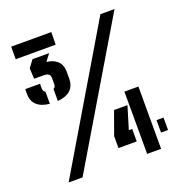

<svg xmlns="http://www.w3.org/2000/svg" viewBox="-141 -922 985 1043"><g transform="rotate(-20 351.5 -400.0)"><path d="M175 -436V-505.5Q187 -511 187.5 -525.5Q188 -538 188 -546.8Q188 -555.5 187.5 -566Q187 -580.5 177.8 -587Q168.5 -593.5 150 -593.5H95L92 -654.5L123 -696.5H219.5L189 -656.5Q229 -652 251.8 -630.2Q274.5 -608.5 274.5 -567.5Q274.5 -562 274.5 -554Q274.5 -546 274.5 -538.8Q274.5 -531.5 274.5 -527Q274 -487 249 -463.5Q224 -440 175 -436ZM129 -436.5Q81.5 -441 56 -464.2Q30.5 -487.5 30.5 -527.5Q30.5 -533 30.2 -536.8Q30 -540.5 30.2 -545.2Q30.5 -550 31 -557H116.5Q115.5 -550 115.5 -542Q115.5 -534 116 -528Q116.5 -512.5 129 -506.5ZM37.5 -727.5V-800H269.5L268.5 -727.5ZM78.5 0 553.5 -800H635L159 0ZM397 -83V-152L445 -285.5H522.5L483 -155H502.5V-83ZM532.5 0 532 -360H613V0ZM643 -83V-155H683.5V-83Z"/></g></svg>

Font: Big Shoulders Stencil Text Thin
Style: Bold
Weight: 700
Version: Version 2.001